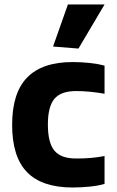

<svg xmlns="http://www.w3.org/2000/svg" viewBox="-20 -825 522 854"><path d="M216 -618 282 -805H445L329 -609ZM303 9Q167 9 100.5 -59Q34 -127 34 -270Q34 -412 101 -480.5Q168 -549 303 -549Q341 -549 378.5 -545Q416 -541 445 -533V-408Q377 -420 319 -420Q251 -420 222 -385.5Q193 -351 193 -271Q193 -190 222 -155Q251 -120 318 -120Q355 -120 384 -122.5Q413 -125 445 -131V-7Q418 1 379.5 5Q341 9 303 9Z"/></svg>

Font: Encode Sans Narrow
Style: Bold
Weight: 700
Designer: Pablo Impallari, Andres Torresi
Foundry: Pablo Impallari, Andres Torresi
Version: Version 1.000; ttfautohint (v1.00) -l 8 -r 50 -G 200 -x 14 -